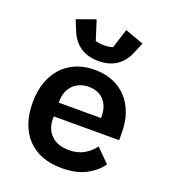

<svg xmlns="http://www.w3.org/2000/svg" viewBox="-143 -882 885 999"><g transform="rotate(20 300.0 -383.0)"><path d="M312 12Q250 12 202 -7Q154 -26 121.5 -61Q89 -96 72 -145.5Q55 -195 55 -257Q55 -320 72.5 -370Q90 -420 122 -455Q154 -490 199.5 -509Q245 -528 302 -528Q358 -528 403 -509.5Q448 -491 479.5 -457Q511 -423 528 -375Q545 -327 545 -269V-227H183V-214Q183 -158 218 -123.5Q253 -89 316 -89Q364 -89 398.5 -108.5Q433 -128 456 -160L529 -87Q501 -46 447.5 -17Q394 12 312 12ZM303 -434Q249 -434 216 -400Q183 -366 183 -310V-303H417V-312Q417 -368 386.5 -401Q356 -434 303 -434ZM302 -577Q184 -577 140 -685L117 -741L220 -778L254 -671Q262 -668 275.5 -666Q289 -664 302 -664Q315 -664 328.5 -666Q342 -668 350 -671L384 -778L487 -741L464 -685Q420 -577 302 -577Z"/></g></svg>

Font: IBM Plex Mono SemiBold
Style: Regular
Weight: 600
Monospace: yes
Designer: Mike Abbink, Paul van der Laan, Pieter van Rosmalen
Foundry: Bold Monday
Version: Version 2.3